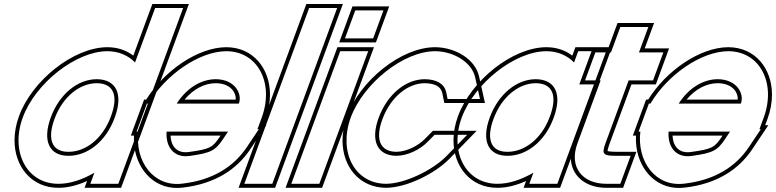

<svg xmlns="http://www.w3.org/2000/svg" viewBox="-20 -869 3880 960"><path d="M94 -282C157.1 -453 358.7 -612 516.1 -613C573.6 -613 621.1 -591.8 655.3 -556.7L729.9 -759L755.7 -829H895.7L869.9 -759L695.3 -285.6L694 -282L597.4 -20L571.6 50H431.6L452 -5.5C392.2 29.4 329.3 50.4 271.6 50C112.6 50 30.9 -111 94 -282ZM234 -282C190.1 -163 227.8 -89 323.2 -90C417.7 -90 508.3 -160.8 552 -276.6L554 -282C597.5 -400 560.1 -472 464.4 -473C369.4 -473 277.5 -400 234 -282ZM75.2 -288.9C60 -247.6 52.7 -206.6 52.6 -167.8C52.4 -37.2 136.5 70 271.5 70C318.6 70.3 367.6 57.5 415.4 36L402.9 70H585.5L924.4 -849H741.8L646.6 -591C610.1 -618.4 566.8 -633 516 -633C347.3 -631.9 141 -467.1 75.2 -288.9ZM252.8 -275.1C294.2 -387.5 380.3 -453 464.3 -453C480.2 -452.8 493.9 -450.4 505 -446.3C549.1 -430.2 569.4 -381.5 535.2 -288.9L533.3 -283.6C491.7 -173.5 407.3 -110 323.1 -110C306.6 -109.8 293 -112.1 281.8 -116.2C238.8 -132.1 218.4 -182 252.8 -275.1Z M863.5 -351H1174.4C1192.5 -400 1155.1 -472 1059.4 -473C984.8 -473 912.7 -428 863.5 -351ZM671.8 -211H662.8L688.6 -281L714.4 -351H722.2C806.8 -494.4 975.3 -612.1 1111.1 -613C1270.1 -613 1351.7 -452 1288.6 -281L1267.2 -223H1274.2L1214 -133C1149.6 -37 1046.6 31 892.9 49C746.7 68 653.6 -63.3 671.8 -211ZM1120.2 -211H812.9C807.5 -131 852.7 -79.5 924.8 -89H925.8C1036.4 -104 1057.1 -117 1094.8 -173ZM902.8 -371C947.4 -424.5 1003.3 -453 1059.3 -453C1063 -453 1067 -452.8 1070.6 -452.5C1137 -447.1 1161.4 -402.9 1158.6 -371ZM649.9 -191C648.9 -170.4 649.6 -154.2 651.9 -136C667.6 -12.8 761 86.3 895.4 68.8C1053.8 50.3 1163 -21 1230.7 -121.9L1311.7 -243H1295.9L1307.4 -274.1C1322.6 -315.4 1329.9 -356.4 1330 -395.2C1330.2 -525.8 1246.3 -633 1111 -633C967.8 -632.1 800 -514.1 710.9 -371H700.5L634.1 -191ZM1082.8 -191 1078.2 -184.2C1043.3 -132.3 1031.6 -123.6 924.5 -109H923.5L922.2 -108.8C919.3 -108.5 916.5 -108.2 913.8 -108C865.6 -105.4 835.5 -135.4 832.6 -191Z M1499.9 -759 1525.7 -829H1665.7L1639.9 -759L1367.4 -20L1341.6 50H1201.6L1227.4 -20ZM1511.8 -849 1172.9 70H1355.5L1694.4 -849Z M1774.7 -677H1704.7L1756.3 -817H1826.3H1827.3H1897.3L1845.7 -677H1775.7ZM1655.2 -543 1681.1 -613H1821.1L1795.2 -543L1602.4 -20L1576.6 50H1436.6L1462.4 -20ZM1676 -657H1859.6L1926 -837H1742.3ZM1667.1 -633 1407.9 70H1590.5L1849.8 -633Z M2356.6 -479 2379.9 -374H2217.9L2210.8 -409C2201 -450 2164.1 -472 2104.4 -473C2009.4 -473 1918.1 -399 1873.6 -281C1830.1 -163 1868.2 -90 1963.2 -90C2018.6 -91 2079.3 -120 2119.4 -161L2152.9 -195H2315.9L2212.8 -89C2143.6 -18 2004.9 49 1911.6 50C1752.6 50 1671.2 -109 1733.6 -281C1796.7 -452 1997.1 -613 2156.1 -613H2157.1C2247.7 -612 2340.8 -558 2356.6 -479ZM2376.2 -483.1C2357.7 -575.1 2253.8 -631.9 2157.2 -633H2156.1C1985.6 -633 1780.5 -466 1714.8 -287.9C1699.8 -246.5 1692.6 -205.8 1692.6 -167.2C1692.3 -36.3 1776.2 70 1911.7 70C2012.9 68.9 2153.9 0.1 2227.2 -75.1L2363.3 -215H2144.5L2105.1 -175C2068.5 -137.6 2011.6 -110.9 1963 -110C1947.3 -110 1933.4 -112.4 1922.3 -116.5C1878.9 -132.5 1858.4 -181.8 1892.4 -274C1934.8 -386.6 2020.5 -453 2104.3 -453C2159.6 -452.1 2184.2 -433 2191.3 -404.7L2201.6 -354H2404.8Z M2288.6 -281C2352.1 -453 2553.7 -612 2711.1 -613C2768.6 -613 2816.1 -591.8 2850.3 -556.6L2871.1 -613H3011.1L2985.2 -543L2889.9 -284.6L2888.6 -281L2792.4 -20L2766.6 50H2626.6L2647 -5.5C2587.2 29.4 2524.3 50.4 2466.6 50C2307.6 50 2225.9 -111 2288.6 -281ZM2428.6 -281C2385.1 -163 2422.8 -89 2518.2 -90C2612.7 -90 2703.3 -160.8 2746.7 -275.7L2748.6 -281C2792.5 -400 2755.1 -472 2659.4 -473C2564.4 -473 2472.5 -400 2428.6 -281ZM2269.9 -287.9C2254.8 -247.1 2247.6 -206.5 2247.5 -168C2247.1 -37.6 2331.2 70 2466.5 70C2513.6 70.3 2562.6 57.5 2610.4 36L2597.9 70H2780.5L3039.8 -633H2857.1L2841.6 -590.9C2805.1 -618.4 2761.8 -633 2711 -633C2542.3 -631.9 2335.9 -467.1 2269.9 -287.9ZM2447.4 -274.1C2489.2 -387.6 2575.3 -453 2659.3 -453C2675.1 -452.8 2688.8 -450.4 2699.8 -446.4C2744 -430.3 2764.4 -381.5 2729.9 -287.9L2727.9 -282.6C2686.8 -173.5 2602.3 -110 2518.1 -110C2501.8 -109.8 2488.4 -112.1 2477.2 -116.1C2433.8 -131.8 2413.3 -181.6 2447.4 -274.1Z M3123.2 -467 3007.1 -152C2988.1 -98 2994.2 -90 3063.2 -90H3133.2L3081.6 50H3011.6C2890.6 50 2824.5 -34 2866.7 -151L2867.1 -152L2983.2 -467H2975.2H2905.2L2956.8 -607H3026.8H3034.8L3055.9 -664L3081.7 -734H3221.7L3195.9 -664L3174.8 -607H3226.8H3296.8L3245.2 -467H3175.2ZM3137.2 -447H3259.2L3325.5 -627H3203.5L3250.4 -754H3067.7L3020.9 -627H2942.9L2876.5 -447H2954.5L2847.9 -157.9C2838.6 -131.9 2834 -107.3 2833.9 -83.9C2833.8 9.7 2907.6 70 3011.6 70H3095.5L3161.9 -110H3063.2C3037.4 -110 3021.9 -112.2 3017.8 -113.8C3017.7 -117.9 3020.2 -129.1 3025.9 -145.2Z M3373.5 -351H3684.4C3702.5 -400 3665.1 -472 3569.4 -473C3494.8 -473 3422.7 -428 3373.5 -351ZM3181.8 -211H3172.8L3198.6 -281L3224.4 -351H3232.2C3316.8 -494.4 3485.3 -612.1 3621.1 -613C3780.1 -613 3861.7 -452 3798.6 -281L3777.2 -223H3784.2L3724 -133C3659.6 -37 3556.6 31 3402.9 49C3256.7 68 3163.6 -63.3 3181.8 -211ZM3630.2 -211H3322.9C3317.5 -131 3362.7 -79.5 3434.8 -89H3435.8C3546.4 -104 3567.1 -117 3604.8 -173ZM3412.8 -371C3457.4 -424.5 3513.3 -453 3569.3 -453C3573 -453 3577 -452.8 3580.6 -452.5C3647 -447.1 3671.4 -402.9 3668.6 -371ZM3159.9 -191C3158.9 -170.4 3159.6 -154.2 3161.9 -136C3177.6 -12.8 3271 86.3 3405.4 68.8C3563.8 50.3 3673 -21 3740.7 -121.9L3821.7 -243H3805.9L3817.4 -274.1C3832.6 -315.4 3839.9 -356.4 3840 -395.2C3840.2 -525.8 3756.3 -633 3621 -633C3477.8 -632.1 3310 -514.1 3220.9 -371H3210.5L3144.1 -191ZM3592.8 -191 3588.2 -184.2C3553.3 -132.3 3541.6 -123.6 3434.5 -109H3433.5L3432.2 -108.8C3429.3 -108.5 3426.5 -108.2 3423.8 -108C3375.6 -105.4 3345.5 -135.4 3342.6 -191Z"/></svg>

Font: Nordica Plus
Style: NordicaClassicRgOblOl
Weight: 500
Version: Version 1.01